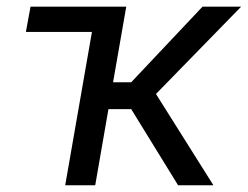

<svg xmlns="http://www.w3.org/2000/svg" viewBox="-20 -548 733 568"><path d="M506.8 0H611.3L441.4 -270L693.4 -528.3H579.1L368.2 -304.7H314.5L353.5 -528.3H70.3L56.6 -453.6H252L172.9 0H261.7L300.8 -225.1H368.2Z"/></svg>

Font: Roboto
Style: Italic
Weight: 400
Italic angle: -12°
Designer: Google
Version: Version 2.137; 2017